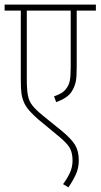

<svg xmlns="http://www.w3.org/2000/svg" viewBox="-20 -642 435 831"><path d="M395 -596H312V-353Q312 -311 308.5 -291.5Q305 -272 294 -252Q284 -233 265 -220.5Q246 -208 223 -200L214 -225Q229 -230 243.5 -238Q258 -246 267 -259Q278 -273 282 -292Q286 -311 286 -351V-596H96V-298Q96 -253 101 -228Q106 -203 121 -184.5Q136 -166 164 -143L248 -75Q289 -41 305 -14.5Q321 12 321 52Q321 85 308.5 112.5Q296 140 276 169L253 155Q270 132 282 107Q294 82 294 52Q294 20 282 -1.5Q270 -23 232 -54L146 -125Q123 -145 108 -162Q93 -179 85 -196Q76 -216 73 -236.5Q70 -257 70 -302V-596H0V-622H395Z"/></svg>

Font: Noto Sans ExtraCondensed Thin
Style: Regular
Weight: 100
Width: 2
Designer: Monotype Design Team
Foundry: Monotype Imaging Inc.
Version: Version 2.013; ttfautohint (v1.8.4.7-5d5b)